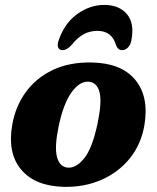

<svg xmlns="http://www.w3.org/2000/svg" viewBox="-20 -728 622 762"><path d="M345.5 -480Q461.5 -477.5 516.5 -411.5Q571.5 -345.5 553.5 -233.5Q541 -156.5 495.8 -100.2Q450.5 -44 382.2 -14.2Q314 15.5 232.5 13.5Q119 10.5 64 -55Q9 -120.5 28.5 -232Q41 -305.5 82.2 -362.2Q123.5 -419 190 -450.5Q256.5 -482 345.5 -480ZM246.5 -63Q280 -58.5 313.2 -98.5Q346.5 -138.5 367.5 -239.5Q384.5 -321 375.5 -360Q366.5 -399 335 -403.5Q297.5 -408 264.2 -362Q231 -316 212 -223Q196 -144 206 -105.5Q216 -67 246.5 -63ZM366.5 -605.5Q337 -605.5 312.5 -592.5Q288 -579.5 264.5 -550Q245.5 -529 229 -529Q215 -529 210.8 -539.8Q206.5 -550.5 213 -568.5Q236.5 -636.5 286.8 -672.5Q337 -708.5 394 -708.5Q452 -708.5 483.2 -672.5Q514.5 -636.5 501.5 -568.5Q498.5 -550.5 488.2 -539.8Q478 -529 464 -529Q447.5 -529 440 -550Q424 -605.5 366.5 -605.5Z"/></svg>

Font: Fraunces 9pt Soft
Style: Bold Italic
Weight: 700
Italic angle: -16°
Version: Version 1.000;[b76b70a41]